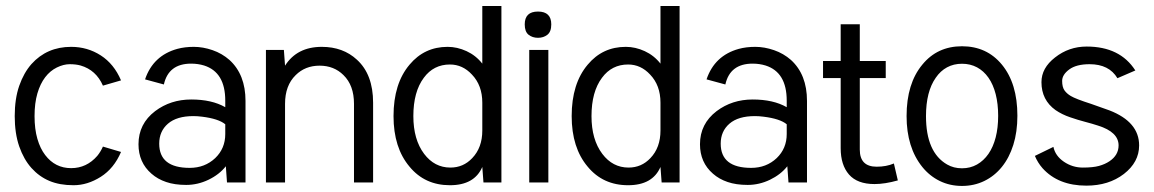

<svg xmlns="http://www.w3.org/2000/svg" viewBox="-20 -611 3864 643"><path d="M385.3 -102.1Q361.8 -46.9 317.4 -18.8Q272.9 9.3 226.3 9.3Q179.7 9.3 145.5 -5.1Q111.3 -19.5 85.4 -48.3Q59.6 -77.1 44.4 -120.6Q29.3 -164.1 29.3 -222.2Q29.3 -280.3 44.4 -323.7Q59.6 -367.2 85.4 -396.5Q137.2 -454.1 218.3 -454.1Q272.9 -454.1 317.4 -425.5Q361.8 -397 385.3 -341.8L324.7 -324.2Q301.8 -376.5 250 -391.6Q234.4 -396 213.6 -396Q192.9 -396 170.4 -385Q147.9 -374 131.3 -352.3Q114.7 -330.6 105.2 -298.1Q95.7 -265.6 95.7 -222.2Q95.7 -178.7 105.2 -146Q114.7 -113.3 131.3 -91.8Q164.6 -47.9 218.3 -47.9Q270 -47.9 305.7 -88.9Q316.9 -102.5 324.7 -120.1Z M620.1 -397.9Q544.4 -397.9 528.8 -328.1L465.8 -345.2Q492.7 -424.8 573.7 -447.3Q598.6 -454.1 629.2 -454.1Q659.7 -454.1 691.7 -443.1Q723.6 -432.1 748.5 -410.2Q802.2 -361.3 802.2 -272.9V0H740.2L736.3 -54.2Q714.4 -26.4 678.2 -9Q642.1 8.3 603.5 8.3Q564.9 8.3 536.4 -1.5Q507.8 -11.2 487.3 -29.3Q443.8 -66.9 443.8 -127.9Q443.8 -196.3 499.5 -238.8Q551.3 -277.8 620.4 -277.8Q689.5 -277.8 734.4 -252V-273.9Q734.4 -369.1 663.6 -391.6Q643.1 -397.9 620.1 -397.9ZM734.4 -162.1V-194.8Q711.9 -213.4 656.7 -220.2Q641.1 -222.2 627.9 -222.2Q571.8 -222.2 542.5 -196.8Q513.2 -171.4 513.2 -129.9Q513.2 -48.8 615.2 -48.8Q666 -48.8 700.7 -81.5Q734.4 -113.8 734.4 -162.1Z M934.6 -391.1Q974.6 -454.1 1057.6 -454.1Q1128.9 -454.1 1175.3 -411.1Q1229.5 -361.8 1229.5 -267.1V0H1165.5V-263.2Q1165.5 -325.2 1130.4 -359.4Q1098.6 -391.1 1050.3 -391.1Q1002 -391.1 970.2 -359.4Q934.6 -324.7 934.6 -263.2V0H870.6V-443.8H930.7Z M1659.2 0H1599.1L1595.2 -51.8Q1568.8 9.3 1486.8 9.3Q1402.8 9.3 1351.6 -52.7Q1297.9 -116.2 1297.9 -222.2Q1297.9 -331.1 1351.6 -394.5Q1401.4 -454.1 1479 -454.1Q1511.2 -454.1 1542.5 -439.7Q1573.7 -425.3 1595.2 -397.9V-590.8H1659.2ZM1595.2 -173.8V-267.1Q1595.2 -325.2 1560.5 -361.3Q1529.3 -395 1486.8 -395Q1432.1 -395 1399.4 -350.6Q1364.3 -303.7 1364.3 -222.2Q1364.3 -143.6 1400.4 -95.7Q1435.1 -49.8 1488.3 -49.8Q1531.7 -49.8 1561.5 -81.5Q1595.2 -116.7 1595.2 -173.8Z M1826.2 -529.3Q1826.2 -504.9 1813.2 -494.6Q1800.3 -484.4 1781.7 -484.4Q1763.2 -484.4 1750.2 -494.6Q1737.3 -504.9 1737.3 -529.3Q1737.3 -572.3 1781.7 -572.3Q1826.2 -572.3 1826.2 -529.3ZM1816.4 0H1752.4V-443.8H1816.4Z M2255.9 0H2195.8L2191.9 -51.8Q2165.5 9.3 2083.5 9.3Q1999.5 9.3 1948.2 -52.7Q1894.5 -116.2 1894.5 -222.2Q1894.5 -331.1 1948.2 -394.5Q1998 -454.1 2075.7 -454.1Q2107.9 -454.1 2139.2 -439.7Q2170.4 -425.3 2191.9 -397.9V-590.8H2255.9ZM2191.9 -173.8V-267.1Q2191.9 -325.2 2157.2 -361.3Q2126 -395 2083.5 -395Q2028.8 -395 1996.1 -350.6Q1960.9 -303.7 1960.9 -222.2Q1960.9 -143.6 1997.1 -95.7Q2031.7 -49.8 2085 -49.8Q2128.4 -49.8 2158.2 -81.5Q2191.9 -116.7 2191.9 -173.8Z M2500.5 -397.9Q2424.8 -397.9 2409.2 -328.1L2346.2 -345.2Q2373 -424.8 2454.1 -447.3Q2479 -454.1 2509.5 -454.1Q2540 -454.1 2572 -443.1Q2604 -432.1 2628.9 -410.2Q2682.6 -361.3 2682.6 -272.9V0H2620.6L2616.7 -54.2Q2594.7 -26.4 2558.6 -9Q2522.5 8.3 2483.9 8.3Q2445.3 8.3 2416.7 -1.5Q2388.2 -11.2 2367.7 -29.3Q2324.2 -66.9 2324.2 -127.9Q2324.2 -196.3 2379.9 -238.8Q2431.6 -277.8 2500.7 -277.8Q2569.8 -277.8 2614.7 -252V-273.9Q2614.7 -369.1 2543.9 -391.6Q2523.4 -397.9 2500.5 -397.9ZM2614.7 -162.1V-194.8Q2592.3 -213.4 2537.1 -220.2Q2521.5 -222.2 2508.3 -222.2Q2452.1 -222.2 2422.9 -196.8Q2393.6 -171.4 2393.6 -129.9Q2393.6 -48.8 2495.6 -48.8Q2546.4 -48.8 2581.1 -81.5Q2614.7 -113.8 2614.7 -162.1Z M2916 -52.7Q2948.2 -52.7 2973.6 -63.5L2986.8 -6.8Q2943.4 5.4 2908.7 5.4Q2851.1 5.4 2823.2 -26.6Q2795.4 -58.6 2795.4 -114.7V-349.6H2736.3V-406.7H2795.4V-529.8H2859.4V-406.7H2946.3V-349.6H2859.4V-109.9Q2859.4 -52.7 2916 -52.7Z M3387.2 -223.6Q3387.2 -168.9 3373.5 -125.7Q3359.9 -82.5 3335.2 -52Q3310.5 -21.5 3276.4 -4.9Q3242.2 11.7 3201.7 11.7Q3161.1 11.7 3127.2 -4.9Q3093.3 -21.5 3068.8 -51.8Q3016.1 -117.2 3016.1 -222.2Q3016.1 -331.1 3068.8 -394.5Q3119.1 -456.1 3201.7 -456.1Q3284.7 -456.1 3335.4 -394.5Q3387.2 -331.5 3387.2 -223.6ZM3113.8 -350.6Q3081.1 -304.2 3081.1 -222.2Q3081.1 -100.6 3151.9 -60.1Q3173.8 -47.4 3201.7 -47.4Q3229.5 -47.4 3252 -60.1Q3274.4 -72.8 3290.3 -95.7Q3306.2 -118.7 3314.5 -150.9Q3322.8 -183.1 3322.8 -223.1Q3322.8 -263.2 3314.5 -295.7Q3306.2 -328.1 3290.3 -350.8Q3274.4 -373.5 3252 -385.5Q3229.5 -397.5 3201.7 -397.5Q3173.8 -397.5 3151.6 -385.5Q3129.4 -373.5 3113.8 -350.6Z M3722.2 -349.1Q3694.3 -396 3628.9 -396Q3584.5 -396 3560.8 -378.4Q3537.1 -360.8 3537.1 -340.1Q3537.1 -319.3 3544.9 -308.3Q3552.7 -297.4 3565.9 -289.6Q3582 -279.8 3633.8 -263.2L3695.8 -241.2Q3794.9 -202.6 3794.9 -124Q3794.9 -67.9 3743.7 -28.3Q3692.9 10.7 3618.2 10.7Q3523.9 10.7 3471.2 -47.9Q3455.1 -66.4 3445.8 -88.9L3507.8 -119.1Q3514.2 -88.9 3543 -69.3Q3571.8 -49.8 3606.2 -49.8Q3640.6 -49.8 3660.6 -55.4Q3680.7 -61 3695.3 -70.8Q3726.1 -91.3 3726.1 -124Q3726.1 -168.9 3657.2 -190.4Q3637.7 -196.8 3614.3 -202.9Q3590.8 -209 3563.7 -218.3Q3536.6 -227.5 3515.1 -242.2Q3467.8 -275.9 3467.8 -335.9Q3467.8 -383.3 3513.2 -418.5Q3559.6 -455.1 3619.1 -455.1Q3731 -455.1 3782.2 -375Z"/></svg>

Font: Meera
Style: Regular
Weight: 400
Designer: Hussain KH and Suresh P for Swathanthra Malayalam Computing (SMC)
Version: 7.0.0+20160512